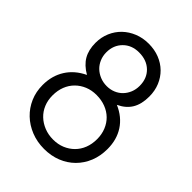

<svg xmlns="http://www.w3.org/2000/svg" viewBox="-218 -864 989 989"><g transform="rotate(45 277.0 -369.5)"><path d="M42 -215Q42 -166 60 -124.5Q78 -83 110 -52.5Q142 -22 185.5 -4.5Q229 13 280 13Q331 13 373.5 -4Q416 -21 447 -52Q478 -83 495 -125Q512 -167 512 -218Q512 -286 479.5 -336Q447 -386 385 -413Q430 -434 451.5 -470Q473 -506 473 -561Q473 -603 458.5 -638Q444 -673 418 -698.5Q392 -724 356.5 -738Q321 -752 278 -752Q236 -752 200 -737.5Q164 -723 137.5 -697.5Q111 -672 96 -637Q81 -602 81 -561Q81 -510 101.5 -474.5Q122 -439 167 -413Q106 -384 74 -333Q42 -282 42 -215ZM280 -444Q253 -444 230 -453.5Q207 -463 190.5 -479Q174 -495 164.5 -517.5Q155 -540 155 -566Q155 -618 188.5 -651.5Q222 -685 275 -685Q331 -685 365 -652Q399 -619 399 -565Q399 -539 390 -517Q381 -495 365 -478.5Q349 -462 327 -453Q305 -444 280 -444ZM116 -213Q116 -249 127.5 -278.5Q139 -308 160.5 -329.5Q182 -351 211 -363Q240 -375 275 -375Q311 -375 341 -363.5Q371 -352 392.5 -331Q414 -310 426 -280.5Q438 -251 438 -216Q438 -180 426.5 -150.5Q415 -121 393.5 -99.5Q372 -78 343 -66Q314 -54 279 -54Q244 -54 214 -66Q184 -78 162 -99Q140 -120 128 -149Q116 -178 116 -213Z"/></g></svg>

Font: Involve
Style: Regular
Weight: 400
Designer: Stefan Peev
Foundry: Context Ltd.
Version: Version 1.001